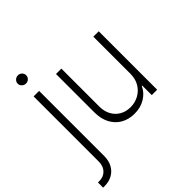

<svg xmlns="http://www.w3.org/2000/svg" viewBox="-254 -865 1232 1232"><g transform="rotate(-45 362.0 -249.0)"><path d="M127 -530.3V60.5Q127 102.5 110.1 133.8Q93.3 165 62.5 182.1Q31.7 199.2 -8.8 199.2H-21.5V152.3H-9.8Q28.8 152.3 53 127.7Q77.1 103 77.1 60.5V-530.3ZM62.5 -660.2Q62.5 -675.3 74 -686.3Q85.4 -697.3 101.6 -697.3Q117.2 -697.3 128.4 -686.3Q139.6 -675.3 139.6 -660.2Q139.6 -645 128.4 -634Q117.2 -623 101.6 -623Q85.4 -623 74 -634Q62.5 -645 62.5 -660.2Z M619.1 -530.3H668V0H619.1V-86.9H615.2Q596.2 -44.4 554.4 -18.8Q512.7 6.8 457 6.8Q405.3 6.8 365.2 -15.9Q325.2 -38.6 302.7 -81.3Q280.3 -124 280.3 -182.6V-530.3H329.1V-185.5Q329.1 -142.6 346.9 -109.9Q364.7 -77.1 396.5 -59.1Q428.2 -41 468.8 -41Q508.8 -41 543.2 -59.6Q577.6 -78.1 598.4 -112.5Q619.1 -147 619.1 -193.4Z"/></g></svg>

Font: Pretendard GOV ExtraLight
Style: Regular
Weight: 200
Designer: Base glyphs from Inter by Rasmus Andersson; Hangeul glyphs from Noto Sans CJK(Source Han Sans) by Jang Soo-young and Kan
Foundry: Kil Hyung-jin
Version: Version 1.309